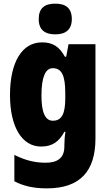

<svg xmlns="http://www.w3.org/2000/svg" viewBox="-20 -796 600 1056"><path d="M284 -776C225 -776 193 -751 193 -691C193 -632 227 -607 284 -607C340 -607 375 -632 375 -691C375 -751 342 -776 284 -776ZM211 -563C102 -563 35 -456 35 -273C35 -96 102 10 206 10C269 10 305 -18 334 -71H340C336 -49 334 -17 334 3V10C334 73 296 99 231 99C171 99 120 86 59 56V201C111 228 166 240 238 240C423 240 505 143 505 -34V-553H357L344 -484H337C306 -540 270 -563 211 -563ZM270 -421C321 -421 339 -378 339 -283V-256C339 -171 320 -132 271 -132C229 -132 208 -176 208 -271C208 -372 230 -421 270 -421Z"/></svg>

Font: Noto Sans Khmer Condensed Black
Style: Regular
Weight: 900
Width: 3
Designer: Danh Hong and the Monotype Design Team
Foundry: Monotype Imaging Inc.
Version: Version 2.004